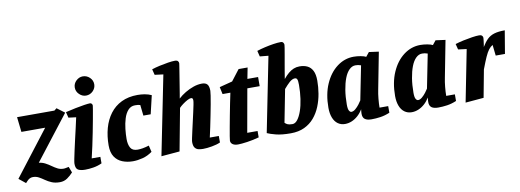

<svg xmlns="http://www.w3.org/2000/svg" viewBox="-111 -1123 4264 1574"><g transform="rotate(-10 2021.0 -336.0)"><path d="M283 75Q244 75 215.5 63Q187 51 164.5 35Q142 19 120 7Q98 -5 71 -5Q55 -5 43 2Q31 9 23 18Q15 27 8 34L-48 -11L241 -386H43L29 -511H340L360 -527L424 -479L100 -61L65 -103Q106 -116 137 -112.5Q168 -109 192.5 -96Q217 -83 238.5 -67.5Q260 -52 282 -40.5Q304 -29 331 -29Q342 -29 352 -31.5Q362 -34 375 -36L394 13Q373 37 345.5 56Q318 75 283 75Z M505 10Q467 10 446.5 -1.5Q426 -13 426 -53Q426 -63 431.5 -91.5Q437 -120 446 -160.5Q455 -201 465.5 -247.5Q476 -294 487 -340.5Q498 -387 506 -426L443 -434L431 -482Q472 -492 514 -500.5Q556 -509 589 -514Q622 -519 636 -519Q646 -519 651.5 -512.5Q657 -506 657 -497Q657 -492 651.5 -461Q646 -430 637.5 -382.5Q629 -335 618 -280Q607 -225 595.5 -170.5Q584 -116 573 -72H645V-18Q611 -2 574 4Q537 10 505 10ZM617 -587Q586 -587 561.5 -611Q537 -635 537 -667Q537 -700 561.5 -723.5Q586 -747 617 -747Q650 -747 674.5 -723.5Q699 -700 699 -667Q699 -635 675 -611Q651 -587 617 -587Z M903 10Q855 10 815 -6Q775 -22 751.5 -57.5Q728 -93 728 -152Q728 -229 746.5 -295.5Q765 -362 803 -412.5Q841 -463 898.5 -491Q956 -519 1033 -519Q1063 -519 1092.5 -514Q1122 -509 1148 -497L1112 -344H1051L1041 -434Q1031 -437 1020 -438Q1009 -439 998 -439Q963 -439 940 -413.5Q917 -388 904.5 -347.5Q892 -307 887 -262Q882 -217 882 -178Q882 -133 898 -105Q914 -77 957 -77Q976 -77 999.5 -81Q1023 -85 1052 -94L1065 -40Q1027 -12 984 -1Q941 10 903 10Z M1139 10 1271 -648 1200 -657 1188 -705Q1218 -715 1254.5 -723Q1291 -731 1325.5 -736.5Q1360 -742 1385 -742Q1400 -742 1407.5 -734.5Q1415 -727 1415 -715Q1415 -713 1412 -694Q1409 -675 1404.5 -646.5Q1400 -618 1394.5 -584.5Q1389 -551 1384 -519.5Q1379 -488 1375 -464Q1371 -440 1369 -430Q1395 -454 1428.5 -474Q1462 -494 1498 -506.5Q1534 -519 1569 -519Q1599 -519 1613 -503Q1627 -487 1627 -449Q1627 -439 1622.5 -409.5Q1618 -380 1610.5 -338.5Q1603 -297 1593.5 -250Q1584 -203 1574.5 -156.5Q1565 -110 1556 -72H1631V-18Q1603 -5 1560.5 2.5Q1518 10 1486 10Q1469 10 1450.5 6.5Q1432 3 1419.5 -12Q1407 -27 1407 -61Q1407 -69 1412 -93.5Q1417 -118 1425 -153Q1433 -188 1441.5 -226Q1450 -264 1458 -299Q1466 -334 1471 -360Q1476 -386 1476 -395Q1476 -408 1472 -412.5Q1468 -417 1460 -417Q1448 -417 1428.5 -406.5Q1409 -396 1389.5 -381.5Q1370 -367 1358 -354L1292 -3Z M1775 24Q1746 24 1730 12.5Q1714 1 1714 -18Q1714 -25 1719 -55Q1724 -85 1732 -129Q1740 -173 1749.5 -223Q1759 -273 1768.5 -320.5Q1778 -368 1786 -405H1721L1708 -465L1816 -493L1886 -584H1961L1943 -492H2032V-416H1929L1865 -57H1951V-4Q1901 10 1851 17Q1801 24 1775 24Z M2216 9Q2141 9 2093 -3.5Q2045 -16 2022 -27L2146 -649L2075 -656L2063 -704Q2093 -714 2130 -722.5Q2167 -731 2202.5 -736.5Q2238 -742 2264 -742Q2278 -742 2284.5 -733.5Q2291 -725 2291 -715Q2291 -710 2287.5 -688Q2284 -666 2278.5 -634.5Q2273 -603 2267 -569.5Q2261 -536 2256 -506.5Q2251 -477 2248 -458Q2245 -439 2245 -438Q2267 -465 2288.5 -483Q2310 -501 2332.5 -510Q2355 -519 2381 -519Q2419 -519 2446.5 -505.5Q2474 -492 2489.5 -461.5Q2505 -431 2505 -379Q2505 -326 2496 -271.5Q2487 -217 2466.5 -166.5Q2446 -116 2412.5 -76.5Q2379 -37 2330.5 -14Q2282 9 2216 9ZM2243 -63Q2266 -63 2285.5 -88Q2305 -113 2320 -156Q2335 -199 2343 -254.5Q2351 -310 2351 -370Q2351 -405 2345.5 -417Q2340 -429 2327 -429Q2316 -429 2304.5 -423.5Q2293 -418 2281.5 -408Q2270 -398 2258 -385Q2246 -372 2233 -357L2180 -85Q2190 -75 2203 -69Q2216 -63 2243 -63Z M2668 11Q2634 11 2608.5 -7.5Q2583 -26 2569.5 -61Q2556 -96 2556 -143Q2556 -256 2593 -340.5Q2630 -425 2693 -472.5Q2756 -520 2832 -520Q2860 -520 2890 -514.5Q2920 -509 2934 -501L2962 -536L3043 -525L2984 -220Q2977 -187 2973 -145.5Q2969 -104 2969 -72H3041V-17Q3001 0 2962.5 5.5Q2924 11 2889 11Q2852 11 2833.5 -2.5Q2815 -16 2815 -47Q2815 -53 2815.5 -61Q2816 -69 2817 -75.5Q2818 -82 2818 -85Q2800 -55 2776 -33.5Q2752 -12 2724.5 -0.5Q2697 11 2668 11ZM2736 -78Q2753 -78 2770.5 -93Q2788 -108 2802.5 -127Q2817 -146 2824 -158L2880 -440Q2865 -445 2856 -446.5Q2847 -448 2834 -448Q2806 -448 2782.5 -425Q2759 -402 2743 -360.5Q2727 -319 2718 -263.5Q2709 -208 2709 -143Q2709 -106 2717.5 -92Q2726 -78 2736 -78Z M3223 11Q3189 11 3163.5 -7.5Q3138 -26 3124.5 -61Q3111 -96 3111 -143Q3111 -256 3148 -340.5Q3185 -425 3248 -472.5Q3311 -520 3387 -520Q3415 -520 3445 -514.5Q3475 -509 3489 -501L3517 -536L3598 -525L3539 -220Q3532 -187 3528 -145.5Q3524 -104 3524 -72H3596V-17Q3556 0 3517.5 5.5Q3479 11 3444 11Q3407 11 3388.5 -2.5Q3370 -16 3370 -47Q3370 -53 3370.5 -61Q3371 -69 3372 -75.5Q3373 -82 3373 -85Q3355 -55 3331 -33.5Q3307 -12 3279.5 -0.5Q3252 11 3223 11ZM3291 -78Q3308 -78 3325.5 -93Q3343 -108 3357.5 -127Q3372 -146 3379 -158L3435 -440Q3420 -445 3411 -446.5Q3402 -448 3389 -448Q3361 -448 3337.5 -425Q3314 -402 3298 -360.5Q3282 -319 3273 -263.5Q3264 -208 3264 -143Q3264 -106 3272.5 -92Q3281 -78 3291 -78Z M3671 10 3756 -421 3686 -430 3674 -477Q3705 -487 3742.5 -495Q3780 -503 3816 -508.5Q3852 -514 3876 -514Q3891 -514 3899 -506.5Q3907 -499 3907 -488Q3907 -484 3905 -466.5Q3903 -449 3900.5 -432.5Q3898 -416 3897 -413Q3920 -451 3943.5 -474Q3967 -497 4001.5 -507.5Q4036 -518 4090 -518L4058 -327H3981L3971 -417Q3953 -407 3937.5 -387Q3922 -367 3905.5 -330Q3889 -293 3866 -232L3823 -3Z"/></g></svg>

Font: Manuale ExtraBold
Style: Italic
Weight: 800
Italic angle: -11°
Designer: Eduardo Tunni / Pablo Cosgaya
Foundry: Eduardo Tunni / Pablo Cosgaya
Version: Version 1.002